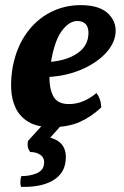

<svg xmlns="http://www.w3.org/2000/svg" viewBox="-20 -487 485 749"><path d="M182 9Q125 9 91 -11.5Q57 -32 41 -66Q25 -100 23.5 -142Q22 -184 30 -228Q45 -304 83.5 -357.5Q122 -411 176.5 -439Q231 -467 295 -467Q371 -467 405 -431Q439 -395 429 -346Q421 -307 385 -272Q349 -237 293.5 -214Q238 -191 173 -187Q172 -142 188 -111.5Q204 -81 249 -81Q278 -81 305.5 -92.5Q333 -104 356 -124Q374 -101 375 -68Q336 -31 290.5 -11Q245 9 182 9ZM181 -257Q180 -251 179 -246Q236 -251 275.5 -275Q315 -299 323 -338Q329 -369 318.5 -387Q308 -405 281 -405Q251 -405 223 -369Q195 -333 181 -257ZM62 242Q59 233 59.5 221.5Q60 210 63 200Q97 200 122 189.5Q147 179 151 157Q156 132 140 119Q124 106 98 106Q84 88 89 63L161 -16H235L176 50Q250 70 234 153Q225 197 180 220.5Q135 244 62 242Z"/></svg>

Font: Vollkorn
Style: Bold Italic
Weight: 700
Italic angle: -11°
Designer: Friedrich Althausen
Foundry: Friedrich Althausen
Version: Version 5.000; ttfautohint (v1.8.3)